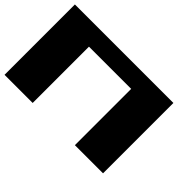

<svg xmlns="http://www.w3.org/2000/svg" viewBox="-103 -1040 1206 1206"><g transform="rotate(45 500.0 -437.5)"><path d="M0 -437.5V-750H437.5H875V-437.5V-125H750H625V-375V-625H437.5H250V-375V-125H125H0Z"/></g></svg>

Font: Press Start 2P
Style: Regular
Weight: 500
Monospace: yes
Version: Version 2.14